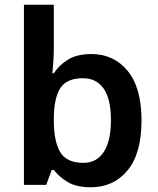

<svg xmlns="http://www.w3.org/2000/svg" viewBox="-20 -780 666 810"><path d="M207 -580Q207 -548 205 -518Q203 -488 201 -471H207Q229 -505 267 -528.5Q305 -552 366 -552Q460 -552 518.5 -481Q577 -410 577 -272Q577 -132 518 -61Q459 10 363 10Q302 10 265.5 -12Q229 -34 207 -63H198L175 0H81V-760H207ZM330 -450Q262 -450 235 -409Q208 -368 207 -283V-272Q207 -185 233.5 -139Q260 -93 332 -93Q388 -93 418 -139.5Q448 -186 448 -273Q448 -362 417.5 -406Q387 -450 330 -450Z"/></svg>

Font: Noto Sans Gujarati SemiBold
Style: Regular
Weight: 600
Designer: Jelle Bosma - Monotype Design Team, Universal Thirst
Foundry: Monotype Imaging Inc.
Version: Version 2.106; ttfautohint (v1.8.4.7-5d5b)